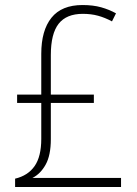

<svg xmlns="http://www.w3.org/2000/svg" viewBox="-20 -743 546 763"><path d="M308 -723Q350 -723 382 -714Q414 -705 441 -690L425 -658Q397 -673 369.5 -680.5Q342 -688 309 -688Q244 -688 213 -648.5Q182 -609 182 -524V-367H353V-334H182V-190Q182 -126 161.5 -89Q141 -52 109 -36H461V0H40V-33Q91 -45 117.5 -83Q144 -121 144 -191V-334H48V-367H144V-529Q144 -622 184.5 -672.5Q225 -723 308 -723Z"/></svg>

Font: Noto Sans Georgian SemiCondensed ExtraLight
Style: Regular
Weight: 200
Width: 4
Designer: Monotype Design Team, Akaki Razmadze
Foundry: Google LLC
Version: Version 2.005; ttfautohint (v1.8.4.7-5d5b)